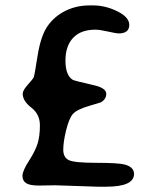

<svg xmlns="http://www.w3.org/2000/svg" viewBox="-20 -706 592 726"><path d="M65.9 -351.6Q65.9 -364.3 85.4 -386Q105 -407.7 107.7 -414.3Q110.4 -420.9 122.3 -496.1Q134.3 -571.3 160.4 -608.2Q186.5 -645 228 -665.3Q269.5 -685.5 317.4 -685.5H333Q378.4 -685.5 423.6 -663.3Q468.8 -641.1 468.8 -611.8Q468.8 -579.6 428.2 -579.6Q419.9 -579.6 388.4 -586.7Q356.9 -593.8 340.8 -593.8Q285.6 -593.8 256.6 -563Q227.5 -532.2 227.5 -476.8Q227.5 -421.4 254.9 -404.3Q261.7 -400.4 333 -384.3Q381.8 -373.5 381.8 -351.1Q381.8 -331.5 362.3 -319.3Q360.4 -318.4 314.9 -304.9Q269.5 -291.5 255.1 -274.4Q240.7 -257.3 230 -213.4Q219.2 -169.4 219.2 -139.9Q219.2 -110.4 240.7 -100.3Q262.2 -90.3 345.5 -90.3Q428.7 -90.3 453.1 -83.5Q486.8 -73.7 486.8 -48.3Q486.8 0 381.3 0H349.1L189 -5.4L127.4 -4.4Q92.8 -4.4 78.9 -13.4Q64.9 -22.5 64.9 -41Q64.9 -59.6 89.4 -97.7Q113.8 -135.7 122.3 -163.6Q130.9 -191.4 130.9 -232.7Q130.9 -273.9 98.4 -299.1Q65.9 -324.2 65.9 -351.6Z"/></svg>

Font: Averia Sans Libre
Style: Regular
Weight: 400
Version: Version 1.002